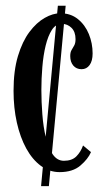

<svg xmlns="http://www.w3.org/2000/svg" viewBox="-20 -574 350 652"><path d="M119.5 58 176.5 -554.5H203L146 58ZM182.5 10.5Q147.5 10.5 118.8 -10.8Q90 -32 69.2 -69.8Q48.5 -107.5 37.2 -157.8Q26 -208 26 -265.5Q26 -334 41 -383.8Q56 -433.5 80 -465.5Q104 -497.5 131.8 -513.2Q159.5 -529 185 -529Q220 -529 244.5 -509.2Q269 -489.5 281.8 -458.2Q294.5 -427 294.5 -392.5Q294.5 -367 284.2 -353Q274 -339 257 -339Q239.5 -339 229 -351.2Q218.5 -363.5 218.5 -383.5Q218.5 -396.5 223 -404Q227.5 -411.5 232 -419.5Q236.5 -427.5 236.5 -441Q236.5 -466 222.8 -479.5Q209 -493 190 -493Q169.5 -493 156.2 -472.5Q143 -452 135 -419Q127 -386 123.8 -346.5Q120.5 -307 120.5 -269Q120.5 -228 123.8 -185.8Q127 -143.5 135.5 -107.8Q144 -72 159 -50Q174 -28 197 -28Q224.5 -28 239.5 -43.2Q254.5 -58.5 262 -80L289 -57.5Q279 -34 253 -11.8Q227 10.5 182.5 10.5Z"/></svg>

Font: Imbue Thin 10pt Medium
Style: Regular
Weight: 500
Version: Version 1.102